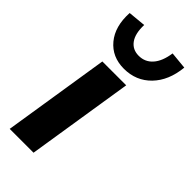

<svg xmlns="http://www.w3.org/2000/svg" viewBox="-239 -807 860 860"><g transform="rotate(45 190.5 -377.5)"><path d="M22 0ZM22 0 102 -507H253L173 0ZM193 -552Q118 -552 74 -605Q30 -658 35 -747L119 -755Q117 -699 138.5 -669.5Q160 -640 199 -640Q239 -640 265 -669.5Q291 -699 299 -755L381 -747Q372 -657 321 -604.5Q270 -552 193 -552Z"/></g></svg>

Font: Winston
Style: Bold Italic
Weight: 700
Italic angle: -9°
Designer: Original fonts by Vernon Adams / Changes by Cristiano Sobral
Foundry: Original fonts by Vernon Adams / Changes by Cristiano Sobral
Version: Version 2.503;July 17, 2020;FontCreator 13.0.0.2655 64-bit